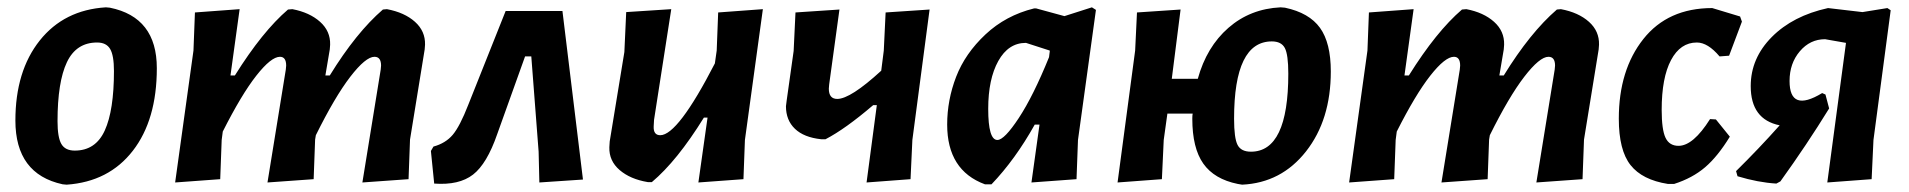

<svg xmlns="http://www.w3.org/2000/svg" viewBox="-20 -494 5210 524"><path d="M269 -474 280 -473Q408 -447 408 -308Q408 -167 342.5 -82.5Q277 2 162 10L151 9Q22 -19 22 -165Q22 -300 88.5 -383.5Q155 -467 269 -474ZM245 -378Q188 -378 162.5 -324Q137 -270 137 -163Q137 -119 147.5 -101Q158 -83 184 -83Q241 -83 266 -138Q291 -193 291 -300Q291 -343 280.5 -360.5Q270 -378 245 -378Z M634 -469 609 -288H621Q696 -408 766 -468L778 -469Q825 -460 853.5 -434.5Q882 -409 881 -372L880 -359L868 -288H880Q952 -405 1025 -468L1036 -469Q1084 -460 1112.5 -434.5Q1141 -409 1140 -372L1139 -359L1099 -113L1095 -5L969 4L1019 -304L1020 -315Q1020 -339 1002 -339Q978 -339 936 -284.5Q894 -230 842 -125L840 -113L836 -5L710 4L760 -304L761 -315Q761 -339 744 -339Q720 -339 679.5 -287.5Q639 -236 588 -135L585 -112L581 -5L458 4L508 -356L512 -460Z M1360 -464H1515L1571 -4L1452 4L1450 -80L1430 -340H1413L1337 -128Q1309 -47 1271 -17.5Q1233 12 1165 7L1156 -82L1163 -94Q1196 -103 1215.5 -126Q1235 -149 1258 -208Z M1812 -469 1765 -167 1764 -149Q1763 -125 1782 -125Q1830 -125 1931 -321L1936 -356L1940 -460L2062 -469L2013 -112L2009 -5L1886 4L1911 -173H1901Q1828 -55 1759 3H1748Q1700 -5 1671 -30Q1642 -55 1643 -92L1644 -108L1684 -352L1689 -461Z M2271 -468 2243 -264 2242 -252Q2242 -224 2265 -224Q2301 -224 2385 -301L2392 -356L2397 -460L2517 -468L2470 -112L2465 -5L2345 4L2373 -207H2363Q2287 -142 2233 -114H2221Q2174 -119 2149.5 -142.5Q2125 -166 2125 -204L2127 -220L2146 -355L2151 -460Z M2802 -471H2808L2885 -450L2960 -474L2971 -467L2922 -112L2918 -5L2795 4L2817 -154H2804Q2751 -59 2686 9H2668Q2565 -29 2565 -154Q2565 -221 2589.5 -284.5Q2614 -348 2669.5 -400Q2725 -452 2802 -471ZM2677 -197Q2677 -112 2702 -112Q2721 -112 2760.5 -172Q2800 -232 2843 -338L2845 -354V-356L2780 -377Q2732 -377 2704.5 -327.5Q2677 -278 2677 -197Z M3202 -468 3178 -279H3249Q3273 -366 3332.5 -418Q3392 -470 3475 -474L3487 -473Q3553 -459 3582.5 -418Q3612 -377 3612 -299Q3612 -167 3544.5 -81Q3477 5 3370 10L3358 8Q3294 -5 3264 -47.5Q3234 -90 3234 -170Q3234 -179 3235 -184H3166L3156 -112L3151 -5L3030 4L3078 -356L3083 -460ZM3451 -381Q3348 -381 3348 -170Q3348 -117 3357.5 -98.5Q3367 -80 3394 -80Q3496 -80 3496 -293Q3496 -345 3486.5 -363Q3477 -381 3451 -381Z M3838 -469 3813 -288H3825Q3900 -408 3970 -468L3982 -469Q4029 -460 4057.5 -434.5Q4086 -409 4085 -372L4084 -359L4072 -288H4084Q4156 -405 4229 -468L4240 -469Q4288 -460 4316.5 -434.5Q4345 -409 4344 -372L4343 -359L4303 -113L4299 -5L4173 4L4223 -304L4224 -315Q4224 -339 4206 -339Q4182 -339 4140 -284.5Q4098 -230 4046 -125L4044 -113L4040 -5L3914 4L3964 -304L3965 -315Q3965 -339 3948 -339Q3924 -339 3883.5 -287.5Q3843 -236 3792 -135L3789 -112L3785 -5L3662 4L3712 -356L3716 -460Z M4653 -472 4729 -449 4734 -435 4699 -342 4673 -340Q4641 -378 4611 -378Q4566 -378 4540.5 -330Q4515 -282 4515 -194Q4515 -140 4525.5 -118Q4536 -96 4561 -96Q4601 -96 4647 -169L4663 -168L4701 -121Q4668 -67 4633.5 -37.5Q4599 -8 4549 8H4532Q4462 -3 4430 -43.5Q4398 -84 4398 -170Q4398 -303 4465 -387.5Q4532 -472 4653 -472Z M4828 7Q4778 4 4722 -13L4718 -27Q4780 -88 4837 -152Q4758 -168 4758 -259Q4758 -335 4815.5 -393Q4873 -451 4969 -472L5063 -461L5131 -472L5140 -466L5093 -112L5088 -5L4967 4L5018 -377L4961 -387Q4920 -387 4892 -354Q4864 -321 4864 -273Q4864 -186 4953 -240L4962 -236L4972 -198Q4911 -99 4839 1Z"/></svg>

Font: Alegreya Sans
Style: Bold Italic
Weight: 700
Italic angle: -7°
Designer: Juan Pablo del Peral
Foundry: Huerta Tipografica
Version: Version 2.007